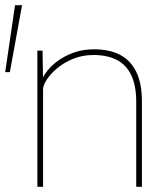

<svg xmlns="http://www.w3.org/2000/svg" viewBox="-30 -720 635 740"><path d="M-10 -442 28 -700H55L8 -442ZM114 -525H134L136 -404L127 -401Q138 -435 168 -464.5Q198 -494 240.5 -512Q283 -530 332 -530Q391 -530 432 -509Q473 -488 495 -443.5Q517 -399 517 -328V0H495V-328Q495 -391 475.5 -431Q456 -471 419.5 -489.5Q383 -508 330 -508Q288 -508 252.5 -493.5Q217 -479 191 -457.5Q165 -436 150.5 -413.5Q136 -391 136 -376V0H125Q123 0 120.5 0Q118 0 114 0Z"/></svg>

Font: Mach Thin
Style: Regular
Weight: 250
Version: Version 1.002